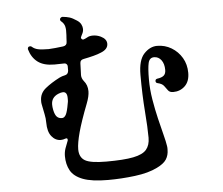

<svg xmlns="http://www.w3.org/2000/svg" viewBox="-56 -866 1112 956"><g transform="rotate(-5 500.0 -387.5)"><path d="M446 27Q365 27 320.5 10Q276 -7 259 -38Q242 -69 242 -110Q242 -130 248.5 -149Q255 -168 263 -187V-190Q263 -200 253 -197Q240 -192 229 -192Q202 -192 183 -215.5Q164 -239 164 -284Q164 -306 159.5 -326.5Q155 -347 149 -379Q148 -383 148 -387Q148 -391 148 -395Q148 -432 177.5 -456Q207 -480 250 -502Q262 -508 277 -511Q293 -514 295 -532V-555Q295 -561 290.5 -565.5Q286 -570 280 -570Q267 -570 254 -569.5Q241 -569 230 -569Q177 -569 147 -591.5Q117 -614 105 -656V-658Q105 -666 111 -669Q113 -670 117 -670Q122 -670 125 -667Q137 -656 155 -652Q173 -648 208 -648Q222 -649 241.5 -650.5Q261 -652 281 -655Q300 -658 300 -676Q301 -687 301 -695.5Q301 -704 302 -710Q304 -737 300 -753Q296 -769 281 -781Q277 -784 277 -790Q277 -795 281.5 -798.5Q286 -802 290 -802Q311 -800 325.5 -795.5Q340 -791 361 -777Q375 -768 381 -756Q387 -744 387 -733Q387 -719 380 -707Q379 -705 377 -701Q375 -697 373 -692V-690Q373 -686 377.5 -682.5Q382 -679 386 -681Q395 -684 404 -689Q415 -696 433 -696Q453 -696 472 -687Q501 -673 501 -649Q501 -622 466 -608Q450 -601 427 -595Q404 -589 378 -584Q359 -581 359 -562V-560Q358 -545 358 -531.5Q358 -518 357 -505Q357 -489 368 -475Q387 -453 387 -422Q387 -397 373 -361Q340 -276 325.5 -222.5Q311 -169 311 -138Q311 -98 339 -81.5Q367 -65 445 -65Q533 -65 580.5 -74.5Q628 -84 646.5 -106Q665 -128 665 -165Q665 -215 658.5 -297.5Q652 -380 652 -480Q652 -554 681.5 -585.5Q711 -617 747 -617Q786 -617 818.5 -597.5Q851 -578 870.5 -545Q890 -512 890 -470Q890 -427 866 -404Q842 -381 807 -381Q790 -381 782 -391.5Q774 -402 765 -414.5Q756 -427 733 -432Q724 -434 724 -443Q724 -452 733 -454Q756 -457 766.5 -466Q777 -475 777 -494Q777 -525 763 -543.5Q749 -562 727 -562Q704 -562 698 -536Q692 -510 692 -454Q692 -404 700.5 -353Q709 -302 720 -256Q731 -210 740.5 -173.5Q750 -137 753 -116Q754 -112 754 -107Q754 -102 754 -98Q754 -70 741 -49.5Q728 -29 693 -12Q649 10 581 18.5Q513 27 446 27ZM244 -300Q256 -300 264 -314.5Q272 -329 279 -371Q281 -379 281 -385.5Q281 -392 281 -397Q281 -428 260 -428Q250 -428 236 -422Q201 -407 201 -371Q201 -359 204 -344Q209 -320 218.5 -310Q228 -300 244 -300Z"/></g></svg>

Font: Zen Antique Soft
Style: Regular
Weight: 400
Designer: Yoshimichi Ohira
Foundry: Positype
Version: Version 1.001